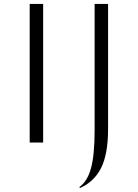

<svg xmlns="http://www.w3.org/2000/svg" viewBox="-20 -720 696 970"><path d="M130 0V-700H198V0ZM458 -62V-700H526V-68Q526 58 491 128Q456 198 384 230L381 225Q421 197 439.5 130.5Q458 64 458 -62Z"/></svg>

Font: Aboreto
Style: Regular
Weight: 400
Designer: Dominik Jáger
Foundry: Dominik Jáger
Version: Version 1.001; ttfautohint (v1.8.4.7-5d5b)